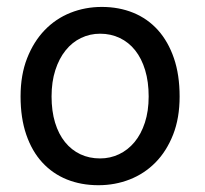

<svg xmlns="http://www.w3.org/2000/svg" viewBox="-20 -528 597 560"><path d="M130.4 -246.6Q130.4 -204.1 140.6 -170.4Q150.9 -136.7 169.7 -113.5Q188.5 -90.3 214.4 -78.1Q240.2 -65.9 272 -65.9Q301.3 -65.9 327.1 -78.1Q353 -90.3 372.3 -113.5Q391.6 -136.7 402.6 -170.4Q413.6 -204.1 413.6 -246.6Q413.6 -289.6 403.3 -323.5Q393.1 -357.4 374.3 -381.1Q355.5 -404.8 329.3 -417.2Q303.2 -429.7 272 -429.7Q242.2 -429.7 216.3 -417.2Q190.4 -404.8 171.4 -381.1Q152.3 -357.4 141.4 -323.5Q130.4 -289.6 130.4 -246.6ZM40 -246.6Q40 -309.6 59.1 -358.2Q78.1 -406.7 110.4 -440.2Q142.6 -473.6 185.5 -490.7Q228.5 -507.8 276.9 -507.8Q327.1 -507.8 368.9 -490.7Q410.6 -473.6 440.7 -440.2Q470.7 -406.7 487.3 -358.2Q503.9 -309.6 503.9 -246.6Q503.9 -183.6 484.9 -135.3Q465.8 -86.9 433.6 -54.2Q401.4 -21.5 358.4 -4.6Q315.4 12.2 267.1 12.2Q216.8 12.2 175 -4.6Q133.3 -21.5 103.3 -54.2Q73.2 -86.9 56.6 -135.3Q40 -183.6 40 -246.6Z"/></svg>

Font: Andika Eur
Style: Regular
Weight: 400
Designer: Victor Gaultney, Annie Olsen, Julie Remington, Don Collingsworth, Eric Hays, Becca Hirsbrunner
Foundry: SIL International
Version: Version 5.000